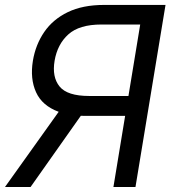

<svg xmlns="http://www.w3.org/2000/svg" viewBox="-44 -747 695 767"><path d="M497.2 0 617.2 -727.3H371.5Q286.3 -727.3 226.8 -698.5Q167.4 -669.7 132.8 -619.3Q98.2 -568.9 87.4 -504.3Q75.6 -432.2 100.1 -378.4Q124.5 -324.6 190.4 -300.4L-24.1 0H78.1L278.8 -284.4Q287.6 -284.1 297.2 -284.1H455.9L409.1 0ZM469.1 -363.6H312.2Q224.8 -363.6 194 -401.5Q163.2 -439.3 174.1 -504.3Q185.3 -570.3 229.1 -609.7Q272.8 -649.1 361.2 -649.1H516.1Z"/></svg>

Font: Inter UI
Style: Italic
Weight: 400
Italic angle: -9.39999°
Designer: Rasmus Andersson
Foundry: rsms
Version: 3.2;8d6f07862